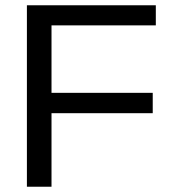

<svg xmlns="http://www.w3.org/2000/svg" viewBox="-20 -708 651 728"><path d="M175.3 -611.8H570.8V-688H82V0H175.3V-278.8H559.1V-356H175.3Z"/></svg>

Font: Arimo
Style: Regular
Weight: 400
Designer: Steve Matteson
Foundry: Monotype Imaging Inc.
Version: Version 1.32